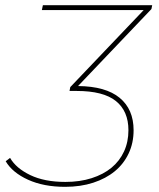

<svg xmlns="http://www.w3.org/2000/svg" viewBox="-20 -720 616 743"><path d="M232 3Q149 3 88.5 -24.5Q28 -52 2 -96L19 -109Q42 -69 97 -42.5Q152 -16 233 -16Q289 -16 334.5 -30.5Q380 -45 411.5 -71Q443 -97 460 -134Q477 -171 477 -216Q477 -290 428.5 -329Q380 -368 277 -368H249L252 -383L536 -681H142L146 -700H569L566 -685L282 -387Q389 -386 443 -341.5Q497 -297 497 -216Q497 -167 478 -126.5Q459 -86 424.5 -57.5Q390 -29 341 -13Q292 3 232 3Z"/></svg>

Font: Argentum Sans Thin
Style: Italic
Weight: 100
Italic angle: -11°
Designer: Julieta Ulanovsky (font), Cristiano Sobral (main changes and remaster)
Foundry: Julieta Ulanovsky (font), Cristiano Sobral (main changes and remaster)
Version: Version 2.007;June 15, 2022;FontCreator 14.0.0.2814 64-bit; 